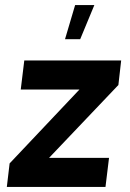

<svg xmlns="http://www.w3.org/2000/svg" viewBox="-20 -739 512 759"><path d="M397 0H7L18 -93L294 -385H62L76 -500H459L448 -403L174 -115H411ZM237 -584 277 -719H353L297 -584Z"/></svg>

Font: Kulim Park
Style: Bold Italic
Weight: 700
Italic angle: -8°
Designer: Noponies / Dale Sattler
Foundry: Noponies
Version: Version 1.000; ttfautohint (v1.8.3)